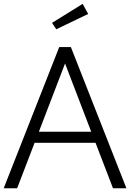

<svg xmlns="http://www.w3.org/2000/svg" viewBox="-27 -1000 692 1020"><path d="M64.1 0 156.8 -241.4H480.5L573.2 0H644.5L349.5 -750H287.7L-7.3 0ZM318.6 -662.7 457.7 -300H179.5ZM249.5 -878.6 271.8 -844.5 441.4 -925.9 412.3 -979.5Z"/></svg>

Font: Spartan MB
Style: Regular
Weight: 212
Designer: Matt Bailey, Mirko Velimirovic
Foundry: Matt Bailey
Version: Version 1.005